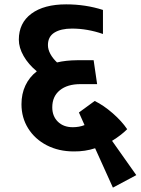

<svg xmlns="http://www.w3.org/2000/svg" viewBox="-20 -731 649 886"><path d="M418.9 -46.9Q373 -31.7 320.8 -32.2Q251 -32.2 196 -60.5Q141.1 -88.9 110.1 -138.4Q79.1 -188 79.1 -250Q79.1 -297.9 97.2 -336.4Q115.2 -375 149.9 -401.9Q110.8 -434.1 88.9 -472.7Q66.9 -511.2 66.9 -547.9Q66.9 -625 125 -668Q183.1 -710.9 285.2 -710.9Q375 -710.9 455.1 -685.1V-574.2Q383.3 -599.1 312 -599.1Q261.2 -599.1 231.2 -580.6Q201.2 -562 201.2 -522.9Q201.2 -502.9 212.2 -482.4Q223.1 -461.9 243.2 -442.9Q283.2 -452.6 335.9 -453.1H412.1L428.2 -342.8H351.1Q291 -342.8 256.1 -314.5Q221.2 -286.1 221.2 -235.8Q221.2 -194.8 247.1 -169.4Q272.9 -144 315.9 -144Q345.7 -144 370.1 -153.8L344.2 -211.9L417 -265.1Q458 -245.1 500 -208.5Q542 -171.9 566.9 -134.8Q539.1 -106.9 497.1 -81.1L608.9 77.1L501 134.8Z"/></svg>

Font: Kadwa
Style: Regular
Weight: 400
Designer: Sol Matas
Foundry: Sol Matas
Version: Version 1.000;PS 001.000;hotconv 1.0.70;makeotf.lib2.5.58329